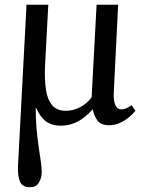

<svg xmlns="http://www.w3.org/2000/svg" viewBox="-20 -520 634 811"><path d="M106 271Q75 271 64.5 247Q54 223 56 181L92 -500H184L170 -237Q168 -184 174 -142Q180 -100 200 -76Q220 -52 258 -52Q290 -52 319 -67.5Q348 -83 367 -109L388 -500H479L461 -138Q459 -112 462 -94.5Q465 -77 472.5 -67.5Q480 -58 494 -58Q502 -58 512 -62Q522 -66 536 -76L552 -52Q542 -39 525 -25Q508 -11 486.5 -1Q465 9 441 9Q407 9 392 -10.5Q377 -30 372 -58H371Q311 11 237 11Q199 11 174 -7.5Q149 -26 133 -64H131Q131 0 137.5 54.5Q144 109 150.5 149Q157 189 156 212Q155 234 143.5 252.5Q132 271 106 271Z"/></svg>

Font: Lora Medium
Style: Italic
Weight: 500
Italic angle: -3°
Designer: Olga Karpushina, Alexei Vanyashin (Cyrillic)
Foundry: Cyreal
Version: Version 3.004